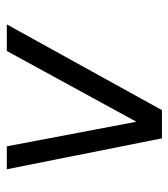

<svg xmlns="http://www.w3.org/2000/svg" viewBox="15 -818 507 578"><g transform="rotate(90 269.0 -529.5)"><path d="M134 -296H54L312 -763H397L490 -296H421L347 -686Z"/></g></svg>

Font: Open Sauce One
Style: Italic
Weight: 400
Italic angle: -10°
Designer: Alfredo Marco Pradil
Foundry: Creative Sauce Fz LLC
Version: Version 1.477